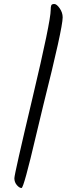

<svg xmlns="http://www.w3.org/2000/svg" viewBox="-20 -823 360 962"><path d="M234 -773Q234 -790 237 -796.5Q240 -803 252 -803Q264 -803 279 -781.5Q294 -760 294 -736Q294 -682 197 -296Q189 -265 161 -146Q99 119 88 119Q77 119 64.5 104.5Q52 90 52 70Q52 50 143 -333Q234 -716 234 -773Z"/></svg>

Font: Kalam Light
Style: Regular
Weight: 300
Version: Version 2.001;PS 1.0;hotconv 1.0.79;makeotf.lib2.5.61930; tt